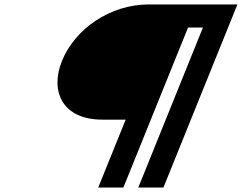

<svg xmlns="http://www.w3.org/2000/svg" viewBox="-20 -845 1090 865"><path d="M603 0H716.2L1049.6 -825H650.3C473.2 -825 316.4 -712 259.4 -571C202.9 -431 263.5 -306 440.6 -306H546.2L422.5 0H535.8L827.2 -721H894.3Z"/></svg>

Font: Hussar
Style: BdWideOblFour
Weight: 700
Foundry: Cannot Into Space Fonts
Version: Version 2.00